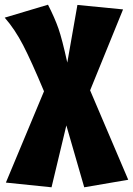

<svg xmlns="http://www.w3.org/2000/svg" viewBox="-48 -569 565 816"><path d="M497 195 310 227 234 -36 171 227 -23 207 139 -181Q85 -310 50 -377.5Q15 -445 -28 -494L156 -549Q185 -492 200.5 -447.5Q216 -403 238 -303L281 -548L475 -529L335 -185Z"/></svg>

Font: Fira Sans Condensed Black
Style: Regular
Weight: 900
Width: 3
Designer: Carrois Corporate & Edenspiekermann AG
Foundry: Carrois Corporate GbR & Edenspiekermann AG
Version: Version 4.203